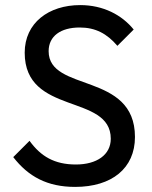

<svg xmlns="http://www.w3.org/2000/svg" viewBox="-20 -724 595 754"><path d="M275 10C419 10 510 -63 510 -186C510 -443 171 -360 171 -523C171 -582 218 -616 293 -616C355 -616 400 -592 441 -544L505 -608C459 -665 386 -704 295 -704C171 -704 77 -634 77 -517C77 -269 415 -358 415 -179C415 -116 360 -78 278 -78C194 -78 140 -110 96 -171L32 -107C91 -31 165 10 275 10Z"/></svg>

Font: Outfit
Style: Regular
Weight: 400
Designer: Rodrigo Fuenzalida
Foundry: fragTYPE
Version: Version 1.100;gftools[0.9.27]